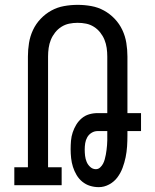

<svg xmlns="http://www.w3.org/2000/svg" viewBox="-20 -763 640 791"><path d="M387 8Q368 8 350.5 2.5Q333 -3 319 -14.5Q305 -26 295.5 -42Q286 -58 280.5 -75.5Q275 -93 273 -111.5Q271 -130 271 -148Q271 -166 272.5 -183.5Q274 -201 279.5 -217.5Q285 -234 294 -249Q303 -264 316.5 -275.5Q330 -287 347 -292Q364 -297 382 -297H422V-530Q422 -548 419.5 -565.5Q417 -583 410.5 -599Q404 -615 393 -629Q382 -643 367 -652.5Q352 -662 335 -665.5Q318 -669 300 -669Q282 -669 265 -665.5Q248 -662 233 -652.5Q218 -643 207 -629Q196 -615 189.5 -599Q183 -583 180.5 -565.5Q178 -548 178 -530V-74H234V0H39V-74H95V-530Q95 -558 99.5 -586Q104 -614 116 -639.5Q128 -665 147.5 -685.5Q167 -706 191.5 -719.5Q216 -733 244 -738Q272 -743 300 -743Q328 -743 356 -738Q384 -733 408.5 -719.5Q433 -706 452.5 -685.5Q472 -665 484 -639.5Q496 -614 500.5 -586Q505 -558 505 -530V-297H561V-223H505V-205Q505 -182 503.5 -159.5Q502 -137 497.5 -115Q493 -93 485 -71.5Q477 -50 463.5 -32Q450 -14 429.5 -3Q409 8 387 8ZM375 -66Q385 -66 392.5 -73Q400 -80 404.5 -88.5Q409 -97 411.5 -106.5Q414 -116 416 -126Q418 -136 419 -145.5Q420 -155 421 -165Q422 -175 422 -185Q422 -195 422 -205V-223H382Q369 -223 357.5 -216Q346 -209 339.5 -197.5Q333 -186 331 -173Q329 -160 329 -147Q329 -134 330.5 -121Q332 -108 337 -96Q342 -84 352 -75Q362 -66 375 -66Z"/></svg>

Font: Iosevka HT Extended
Style: Regular
Weight: 400
Width: 7
Monospace: yes
Designer: Belleve Invis
Foundry: Belleve Invis
Version: Version 32.3.0; ttfautohint (v1.8.4)